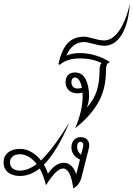

<svg xmlns="http://www.w3.org/2000/svg" viewBox="-294 -710 749 1078"><path d="M79 -398Q111 -412 156 -412Q199 -412 243.5 -398.5Q288 -385 324 -361Q310 -356 305.5 -346Q301 -336 301 -314Q301 -210 257.5 -134Q214 -58 128 10Q170 -88 170 -172Q170 -184 169 -190Q151 -186 141 -186Q110 -186 92 -203.5Q74 -221 74 -249Q74 -274 88 -288.5Q102 -303 127 -303Q168 -303 187 -265Q206 -227 206 -172Q206 -139 194 -106Q234 -151 249.5 -201Q265 -251 265 -314Q265 -349 277 -356Q222 -382 156 -382Q81 -382 42 -346L34 -350Q51 -429 85 -466.5Q119 -504 179 -504Q194 -504 230 -494Q233 -493 253 -488Q273 -483 291 -483Q337 -483 375.5 -538.5Q414 -594 435 -690Q428 -580 390 -516.5Q352 -453 291 -453Q274 -453 254 -458Q234 -463 229 -464Q193 -474 179 -474Q111 -474 79 -398ZM166 -217Q161 -244 150.5 -259.5Q140 -275 127 -275Q118 -275 112.5 -268Q107 -261 107 -249Q107 -233 116 -223Q125 -213 141 -213Q155 -213 166 -217ZM207 106Q207 116 204 126L164 284Q153 329 117 348Q103 236 60 236Q40 236 15 262Q-10 288 -36 330Q-48 277 -71 236Q-125 278 -182 278Q-224 278 -249 257.5Q-274 237 -274 202Q-274 167 -249 146.5Q-224 126 -182 126Q-148 126 -117.5 143.5Q-87 161 -64 191Q6 124 95 -22Q26 141 -48 215Q-35 234 -25 265Q17 204 65 204Q87 204 105.5 220.5Q124 237 134 269L155 186Q107 163 107 117Q107 92 121.5 76Q136 60 159 60Q181 60 194 72.5Q207 85 207 106ZM174 107Q174 97 169.5 91.5Q165 86 157 86Q149 86 144 94Q139 102 139 114Q139 141 161 159L172 117Q174 109 174 107ZM-88 211Q-108 185 -132.5 170.5Q-157 156 -182 156Q-208 156 -223 168.5Q-238 181 -238 202Q-238 223 -223 235.5Q-208 248 -182 248Q-137 248 -88 211Z"/></svg>

Font: Srisakdi
Style: Regular
Weight: 400
Designer: Cadson Demak Co.,Ltd.
Foundry: Cadson Demak Co.,Ltd.
Version: Version 1.000